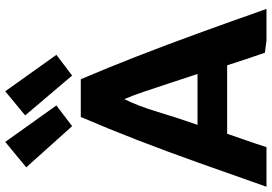

<svg xmlns="http://www.w3.org/2000/svg" viewBox="-179 -856 1036 732"><g transform="rotate(-90 339.0 -490.0)"><path d="M671 8Q621 -134 577 -255Q533 -376 490.5 -485Q448 -594 403 -700H259Q214 -595 171.5 -485.5Q129 -376 86 -255Q43 -134 -7 8H144Q156 -30 169.5 -68Q183 -106 195 -142H456Q467 -107 479 -71.5Q491 -36 504 2L551 8ZM327 -534Q340 -505 355.5 -459Q371 -413 388.5 -359.5Q406 -306 423 -255H229Q255 -329 278 -405.5Q301 -482 327 -534ZM265 -912 417 -733 496 -793 357 -988ZM67 -908 224 -733 303 -793 164 -988Z"/></g></svg>

Font: Repo Bold
Style: Bold
Weight: 700
Designer: Stefan Peev
Foundry: Context Ltd
Version: Version 1.502